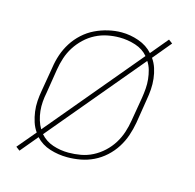

<svg xmlns="http://www.w3.org/2000/svg" viewBox="-90 -644 780 768"><g transform="rotate(15 300.0 -260.0)"><path d="M55 32 39 20 103 -56Q91 -73 84.5 -93Q78 -113 75 -135Q72 -157 73.5 -179Q75 -201 79 -223L96 -323Q100 -351 109 -377.5Q118 -404 133.5 -428.5Q149 -453 171 -473Q193 -493 219 -505.5Q245 -518 273 -524.5Q301 -531 328 -531Q364 -531 399.5 -518.5Q435 -506 458 -480L518 -552L534 -540L471 -464Q483 -447 489.5 -427Q496 -407 498.5 -385Q501 -363 499.5 -341Q498 -319 494 -297L478 -197Q473 -169 464 -142.5Q455 -116 439.5 -91.5Q424 -67 402 -47Q380 -27 354 -14.5Q328 -2 300.5 3Q273 8 246 8Q209 8 174 -3Q139 -14 115 -40ZM117 -73 444 -464Q424 -488 391.5 -498.5Q359 -509 325 -509Q300 -509 275 -504Q250 -499 226.5 -487Q203 -475 183.5 -456.5Q164 -438 150 -416Q136 -394 128 -369.5Q120 -345 116 -320L100 -220Q96 -201 94.5 -181.5Q93 -162 95 -143Q97 -124 102.5 -106Q108 -88 117 -73ZM246 -11Q271 -11 296.5 -15.5Q322 -20 345.5 -32Q369 -44 389 -62.5Q409 -81 423 -103.5Q437 -126 445 -150.5Q453 -175 457 -200L474 -300Q477 -319 478.5 -338.5Q480 -358 478 -377Q476 -396 471 -414Q466 -432 456 -447L129 -56Q150 -32 181 -21.5Q212 -11 246 -11Z"/></g></svg>

Font: Iosevka Etoile Thin Oblique
Style: Regular
Weight: 100
Italic angle: -9°
Designer: Belleve Invis
Foundry: Belleve Invis
Version: Version 15.5.2; ttfautohint (v1.8.4)